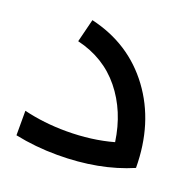

<svg xmlns="http://www.w3.org/2000/svg" viewBox="-107 -697 826 810"><g transform="rotate(20 305.5 -292.5)"><path d="M175 -585Q352 -544 456 -403.5Q560 -263 561 -62Q417 0 230 0Q132 0 40 -19V-129Q131 -107 231 -107Q344 -107 441 -134Q422 -267 347 -359.5Q272 -452 149 -481Z"/></g></svg>

Font: Montserrat-Arabic
Style: Regular
Weight: 400
Designer: Mohamed Gaber
Foundry: Kief Type Foundry
Version: Version 5.008;PS 005.008;hotconv 1.0.88;makeotf.lib2.5.64775